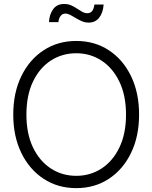

<svg xmlns="http://www.w3.org/2000/svg" viewBox="-20 -946 774 976"><path d="M367.7 10.3Q273.9 10.3 201.7 -37.1Q129.4 -84.5 88.4 -168.7Q47.4 -252.9 47.4 -363.3Q47.4 -474.6 88.4 -558.8Q129.4 -643.1 201.7 -690.4Q273.9 -737.8 367.7 -737.8Q461.4 -737.8 533.4 -690.4Q605.5 -643.1 646.2 -558.8Q687 -474.6 687 -363.3Q687 -252.9 646.2 -168.7Q605.5 -84.5 533.4 -37.1Q461.4 10.3 367.7 10.3ZM367.7 -52.2Q439 -52.2 496.1 -89.4Q553.2 -126.5 586.9 -196.3Q620.6 -266.1 620.6 -363.3Q620.6 -460.9 586.9 -530.8Q553.2 -600.6 496.1 -637.9Q439 -675.3 367.7 -675.3Q295.9 -675.3 238.5 -638.2Q181.2 -601.1 147.7 -531.2Q114.3 -461.4 114.3 -363.3Q114.3 -266.1 147.7 -196.5Q181.2 -127 238.5 -89.6Q295.9 -52.2 367.7 -52.2ZM431.2 -831.1Q412.6 -831.1 396.2 -838.1Q379.9 -845.2 365.2 -854.2Q350.6 -863.3 337.4 -870.1Q324.2 -877 312.5 -877Q296.4 -877 287.4 -864Q278.3 -851.1 276.9 -833.5H229Q231 -873.5 250.5 -899.7Q270 -925.8 305.7 -925.8Q326.2 -925.8 342 -918.7Q357.9 -911.6 371.6 -902.3Q385.3 -893.1 397.9 -886Q410.6 -878.9 423.8 -878.9Q439 -878.9 447.8 -889.2Q456.5 -899.4 460 -922.9H506.8Q503.9 -880.9 484.1 -856Q464.4 -831.1 431.2 -831.1Z"/></svg>

Font: Inter 28pt Light
Style: Regular
Weight: 300
Designer: Rasmus Andersson
Foundry: rsms
Version: Version 4.001;git-66647c0bb